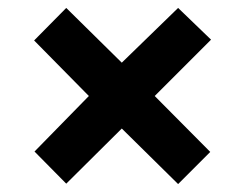

<svg xmlns="http://www.w3.org/2000/svg" viewBox="-20 -595 618 484"><path d="M429 -575 512 -495 370 -353 510 -212 429 -131 287 -271 147 -132 67 -213 204 -353 66 -493 147 -575 287 -437Z"/></svg>

Font: Noto Sans Hebrew ExtraBold
Style: Regular
Weight: 800
Designer: Monotype Design Team
Foundry: Monotype Imaging Inc.
Version: Version 2.003